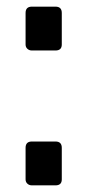

<svg xmlns="http://www.w3.org/2000/svg" viewBox="-20 -557 262 578"><path d="M57 -17V-112Q57 -131 76 -131H147Q166 -131 166 -112V-17Q166 1 147 1H76Q68 1 62.5 -4Q57 -9 57 -17ZM57 -423V-518Q57 -537 76 -537H147Q166 -537 166 -518V-423Q166 -405 147 -405H76Q68 -405 62.5 -410Q57 -415 57 -423Z"/></svg>

Font: Exo SemiBold
Style: Regular
Weight: 600
Designer: Natanael Gama
Foundry: Natanael Gama
Version: Version 1.500